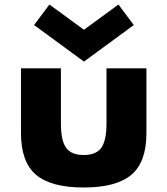

<svg xmlns="http://www.w3.org/2000/svg" viewBox="-20 -816 742 851"><path d="M573 -705 352 -543 131 -705 199 -796 352 -684 505 -796ZM250 -513V-269Q250 -193 273 -161Q296 -129 351 -129Q406 -129 429 -161Q452 -193 452 -269V-513H629V-226Q629 -98 562.5 -41.5Q496 15 351 15Q206 15 139.5 -41.5Q73 -98 73 -226V-513Z"/></svg>

Font: Hussar
Style: BoldWeb
Weight: 700
Foundry: Cannot Into Space Fonts
Version: Version 2.00